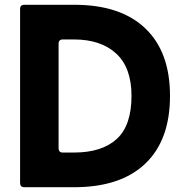

<svg xmlns="http://www.w3.org/2000/svg" viewBox="-20 -783 767 803"><path d="M82 0Q64 0 64 -18V-745Q64 -763 82 -763H291Q484 -763 587.5 -664.5Q691 -566 691 -382Q691 -197 587.5 -98.5Q484 0 290 0ZM289 -145Q406 -145 468 -201.5Q530 -258 530 -382Q530 -500 466 -559Q402 -618 289 -618H243Q225 -618 225 -600V-163Q225 -145 243 -145Z"/></svg>

Font: Open Sauce Two ExtraBold
Style: Regular
Weight: 800
Designer: Alfredo Marco Pradil
Foundry: Creative Sauce Fz LLC
Version: Version 1.477